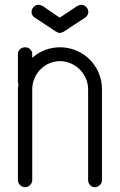

<svg xmlns="http://www.w3.org/2000/svg" viewBox="-20 -782 502 804"><path d="M230 -644C236 -644 244 -648 248 -650L336 -708C344 -712 350 -724 350 -732C350 -748 336 -762 320 -762C314 -762 306 -758 302 -756L230 -708L160 -756C156 -758 148 -762 142 -762C126 -762 112 -748 112 -732C112 -722 118 -712 126 -708L214 -650C218 -648 224 -644 230 -644ZM85 -584C69 -584 55 -572 55 -556V-438C55 -436 57 -430 57 -428C57 -422 55 -416 55 -408V-28C55 -12 69 2 85 2C101 2 115 -12 115 -28V-408C115 -472 167 -526 231 -526C295 -526 349 -472 349 -408V-28C349 -12 361 2 377 2C393 2 407 -12 407 -28V-408C407 -506 329 -584 231 -584C187 -584 147 -568 115 -540V-556C115 -572 101 -584 85 -584Z"/></svg>

Font: bauhaus_2017
Style: _regular
Weight: 400
Version: Version 1.0